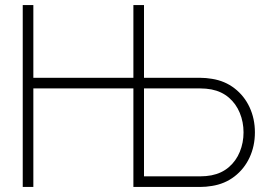

<svg xmlns="http://www.w3.org/2000/svg" viewBox="-20 -740 1069 760"><path d="M70 0V-720H112V-432H536V-390H112V0ZM508 0V-720H550V-432H773Q795 -432 819 -428Q870 -420 908.5 -390.2Q947 -360.5 968 -315.2Q989 -270 989 -216Q989 -162 968 -116.8Q947 -71.5 908.5 -41.8Q870 -12 819 -4Q795 0 773 0ZM773 -42Q795.5 -42 817 -46Q857.5 -54 886 -78.5Q914.5 -103 929.2 -139Q944 -175 944 -216Q944 -257 929.2 -293Q914.5 -329 886 -353.5Q857.5 -378 817 -386Q795.5 -390 773 -390H550V-42Z"/></svg>

Font: Hauora
Style: Regular
Weight: 400
Designer: Wayne Shih
Foundry: WCYS
Version: Version 1.001